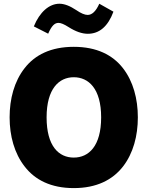

<svg xmlns="http://www.w3.org/2000/svg" viewBox="-20 -988 778 1014"><path d="M369.6 -740.7C248.5 -740.7 164.1 -697.8 109.9 -627.9C55.2 -558.1 30.8 -465.8 30.8 -368.2C30.8 -270.5 55.7 -178.2 110.4 -108.4C164.6 -38.1 249 5.4 369.6 5.4C490.2 5.4 574.7 -38.1 629.4 -108.4C683.6 -178.2 708 -270.5 708 -368.2C708 -465.8 683.6 -558.1 629.4 -627.9C575.2 -697.8 490.7 -740.7 369.6 -740.7ZM369.6 -580.1C447.3 -580.1 514.2 -520.5 514.2 -368.2C514.2 -216.3 448.7 -155.8 369.6 -155.8C290.5 -155.8 226.1 -215.8 226.1 -368.2C226.1 -520.5 292.5 -580.1 369.6 -580.1ZM234.4 -810.1C252.4 -851.1 268.1 -867.2 289.1 -867.2C301.3 -867.2 318.8 -859.9 341.8 -845.2C379.4 -821.3 413.1 -809.6 443.8 -809.6C504.9 -809.6 550.3 -848.6 579.1 -926.3L504.4 -968.3C486.8 -928.7 466.3 -909.2 442.9 -909.2C427.7 -909.2 407.7 -917.5 382.8 -934.6C349.1 -957 319.8 -968.3 293.9 -968.3C239.7 -968.3 189.5 -924.3 158.7 -848.6Z"/></svg>

Font: Estedad Black
Style: Regular
Weight: 900
Designer: Amin Abedi
Version: Version 7.3